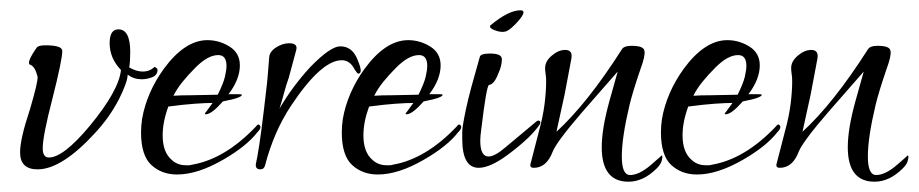

<svg xmlns="http://www.w3.org/2000/svg" viewBox="-20 -327 1785 373"><path d="M53 2Q19 2 19 -31Q19 -57 38 -114Q54 -168 53 -178Q48 -198 39 -201Q30 -204 51 -234Q54 -239 68 -239Q101 -239 101 -228Q101 -211 82 -136Q63 -63 63 -39Q63 -21 75 -21Q103 -21 154 -82Q211 -151 215 -191Q193 -214 193 -243Q193 -270 210 -270Q233 -270 233 -226Q233 -206 231 -196Q245 -188 257 -188Q271 -188 280 -197Q286 -195 286 -191Q286 -180 273 -176Q264 -173 255 -173Q240 -173 228 -182Q228 -168 211 -134Q201 -115 189.5 -99Q178 -83 165 -69Q100 2 53 2Z M324 12Q294 12 274 -6.5Q254 -25 254 -70Q254 -82 256 -96Q265 -147 298 -193Q339 -249 383 -249Q406 -249 426 -236.5Q446 -224 446 -200Q446 -173 424 -144H444Q449 -144 450 -143Q450 -137 413 -130Q391 -105 380 -105Q378 -105 378 -107Q378 -106 393 -127Q380 -127 358.5 -125.5Q337 -124 307 -120Q296 -90 296 -64Q296 -31 314 -16Q325 -6 341 -6Q344 -6 347 -6Q350 -6 353 -7Q417 -18 477 -81Q482 -88 485 -83Q486 -82 486 -80Q486 -76 480 -70Q459 -43 414 -17Q364 12 324 12ZM317 -141Q331 -142 353 -142L403 -143Q414 -165 417 -178Q420 -191 420 -199Q420 -220 404 -220Q384 -220 360 -196Q346 -182 335 -168.5Q324 -155 317 -141Z M486 2Q476 2 477 -8Q480 -21 484 -47.5Q488 -74 493 -116Q495 -135 497 -150.5Q499 -166 500 -179L503 -216Q504 -227 516.5 -235Q529 -243 542 -243Q560 -243 555 -228L541 -176Q536 -162 532 -147Q528 -132 523 -116Q548 -159 583 -197Q622 -237 641 -237Q665 -237 675 -210Q686 -184 676 -184Q674 -184 669 -192Q660 -210 644 -210Q604 -210 545 -121Q512 -71 495 -6Q493 2 486 2Z M714 12Q684 12 664 -6.5Q644 -25 644 -70Q644 -82 646 -96Q655 -147 688 -193Q729 -249 773 -249Q796 -249 816 -236.5Q836 -224 836 -200Q836 -173 814 -144H834Q839 -144 840 -143Q840 -137 803 -130Q781 -105 770 -105Q768 -105 768 -107Q768 -106 783 -127Q770 -127 748.5 -125.5Q727 -124 697 -120Q686 -90 686 -64Q686 -31 704 -16Q715 -6 731 -6Q734 -6 737 -6Q740 -6 743 -7Q807 -18 867 -81Q872 -88 875 -83Q876 -82 876 -80Q876 -76 870 -70Q849 -43 804 -17Q754 12 714 12ZM707 -141Q721 -142 743 -142L793 -143Q804 -165 807 -178Q810 -191 810 -199Q810 -220 794 -220Q774 -220 750 -196Q736 -182 725 -168.5Q714 -155 707 -141Z M957 -265Q949 -265 940.5 -268.5Q932 -272 932 -275Q932 -277 933 -278Q968 -307 991 -307Q997 -307 997 -303Q997 -297 984 -283Q971 -269 963 -266Q962 -266 960.5 -265.5Q959 -265 957 -265ZM910 -1Q878 -1 878 -57V-69Q878 -75 879 -82Q881 -95 885 -114Q889 -133 896 -159L912 -216Q913 -223 932 -223Q955 -223 955 -212Q955 -199 948 -184Q940 -163 930 -162Q925 -160 915 -76Q913 -62 913 -54Q913 -23 929 -23Q941 -23 961 -40L1022 -91Q1026 -94 1028 -92Q1031 -91 1029 -86Q1012 -60 966 -26Q932 -1 910 -1Z M1201 26Q1149 26 1149 -41Q1149 -77 1164 -131L1180 -188L1110 -108Q1085 -79 1071 -60Q1057 -41 1054 -33Q1042 -1 1017 -1Q1008 -1 1011 -10L1027 -72Q1035 -101 1038 -125.5Q1041 -150 1041 -169Q1041 -177 1040 -183Q1039 -189 1039 -195Q1039 -208 1052 -219Q1065 -230 1078 -230Q1093 -230 1090 -213Q1087 -196 1083.5 -178.5Q1080 -161 1077 -144L1061 -71Q1121 -126 1188 -231Q1192 -238 1207 -238Q1231 -238 1232 -228Q1234 -219 1224 -192Q1209 -148 1203 -123Q1188 -60 1188 -23Q1188 13 1204 13Q1222 13 1245 -7Q1266 -25 1265 -25Q1268 -25 1266 -17Q1265 -9 1256 0Q1230 26 1201 26Z M1334 12Q1304 12 1284 -6.5Q1264 -25 1264 -70Q1264 -82 1266 -96Q1275 -147 1308 -193Q1349 -249 1393 -249Q1416 -249 1436 -236.5Q1456 -224 1456 -200Q1456 -173 1434 -144H1454Q1459 -144 1460 -143Q1460 -137 1423 -130Q1401 -105 1390 -105Q1388 -105 1388 -107Q1388 -106 1403 -127Q1390 -127 1368.5 -125.5Q1347 -124 1317 -120Q1306 -90 1306 -64Q1306 -31 1324 -16Q1335 -6 1351 -6Q1354 -6 1357 -6Q1360 -6 1363 -7Q1427 -18 1487 -81Q1492 -88 1495 -83Q1496 -82 1496 -80Q1496 -76 1490 -70Q1469 -43 1424 -17Q1374 12 1334 12ZM1327 -141Q1341 -142 1363 -142L1413 -143Q1424 -165 1427 -178Q1430 -191 1430 -199Q1430 -220 1414 -220Q1394 -220 1370 -196Q1356 -182 1345 -168.5Q1334 -155 1327 -141Z M1679 26Q1627 26 1627 -41Q1627 -77 1642 -131L1658 -188L1588 -108Q1563 -79 1549 -60Q1535 -41 1532 -33Q1520 -1 1495 -1Q1486 -1 1489 -10L1505 -72Q1513 -101 1516 -125.5Q1519 -150 1519 -169Q1519 -177 1518 -183Q1517 -189 1517 -195Q1517 -208 1530 -219Q1543 -230 1556 -230Q1571 -230 1568 -213Q1565 -196 1561.5 -178.5Q1558 -161 1555 -144L1539 -71Q1599 -126 1666 -231Q1670 -238 1685 -238Q1709 -238 1710 -228Q1712 -219 1702 -192Q1687 -148 1681 -123Q1666 -60 1666 -23Q1666 13 1682 13Q1700 13 1723 -7Q1744 -25 1743 -25Q1746 -25 1744 -17Q1743 -9 1734 0Q1708 26 1679 26Z"/></svg>

Font: Lovers Quarrel
Style: Regular
Weight: 400
Designer: Robert E. Leuschke
Foundry: Robert E. Leuschke
Version: Version 1.010; ttfautohint (v1.8.3)